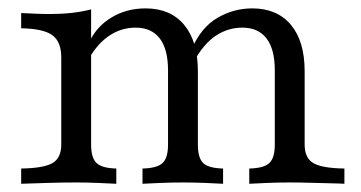

<svg xmlns="http://www.w3.org/2000/svg" viewBox="-20 -447 877 467"><path d="M586.3 0V-37.1Q621.8 -37.9 635.1 -50.4Q648.4 -62.9 648.4 -95.2V-275.8Q648.4 -327.4 628.2 -353.6Q608.1 -379.8 569.4 -379.8Q534.7 -379.8 504.8 -360.1Q475 -340.3 450.8 -296L446 -327.4Q469.4 -380.6 508.9 -403.6Q548.4 -426.6 593.5 -426.6Q654 -426.6 687.5 -386.7Q721 -346.8 721 -273.4V-95.2Q721 -62.9 741.9 -50.4Q762.9 -37.9 817.7 -37.1V0Q805.6 -0.8 783.5 -1.2Q761.3 -1.6 735.5 -2.4Q709.7 -3.2 684.7 -3.2Q656.5 -3.2 628.6 -2Q600.8 -0.8 586.3 0ZM31.5 0V-37.1Q86.3 -37.9 107.7 -50.4Q129 -62.9 129 -95.2V-307.3Q129 -346 106.9 -361.7Q84.7 -377.4 31.5 -378.2V-415.3Q48.4 -414.5 66.1 -413.7Q83.9 -412.9 102.4 -412.9Q129.8 -412.9 154.8 -415.7Q179.8 -418.5 201.6 -424.2V-95.2Q201.6 -62.9 214.9 -50.4Q228.2 -37.9 262.9 -37.1V0Q246 -0.8 219.4 -2Q192.7 -3.2 163.7 -3.2Q129 -3.2 92.3 -2Q55.6 -0.8 31.5 0ZM326.6 0V-37.1Q362.1 -37.9 375.4 -50.4Q388.7 -62.9 388.7 -95.2V-275.8Q388.7 -327.4 368.5 -353.6Q348.4 -379.8 309.7 -379.8Q275.8 -379.8 246.8 -360.9Q217.7 -341.9 196 -304L197.6 -346Q216.1 -383.9 252.4 -405.2Q288.7 -426.6 333.9 -426.6Q394.4 -426.6 427.8 -386.7Q461.3 -346.8 461.3 -273.4V-95.2Q461.3 -62.9 474.2 -50.4Q487.1 -37.9 522.6 -37.1V0Q508.9 -0.8 480.6 -2Q452.4 -3.2 425 -3.2Q396.8 -3.2 369 -2Q341.1 -0.8 326.6 0Z"/></svg>

Font: Playfair 9pt Light
Style: Regular
Weight: 300
Designer: Claus Eggers Sørensen
Foundry: Claus Eggers Sørensen
Version: Version 2.001;gftools[0.9.30]